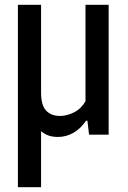

<svg xmlns="http://www.w3.org/2000/svg" viewBox="-20 -564 534 804"><path d="M435 -544V0H353L346 -58.5H340.5Q317 -24.5 286.8 -7.5Q256.5 9.5 222.5 9.5Q178.5 9.5 152 -15V220H55V-544H152V-175.5Q152 -123.5 173 -101Q194 -78.5 231.5 -78.5Q260 -78.5 290 -93.5Q320 -108.5 338 -140V-544Z"/></svg>

Font: Encode Sans Condensed Medium
Style: Regular
Weight: 500
Width: 3
Designer: Multiple Designers
Foundry: Impallari Type
Version: Version 2.000